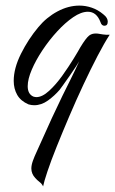

<svg xmlns="http://www.w3.org/2000/svg" viewBox="-20 -377 412 686"><path d="M134 289Q130 280 121 273Q112 266 106 259Q92 244 92 225Q92 213 97.5 197.5Q103 182 112 163Q144 91 165.5 44.5Q187 -2 203 -34.5Q219 -67 233 -95Q247 -123 263 -158Q261 -154 251.5 -139.5Q242 -125 229.5 -107Q217 -89 206.5 -74.5Q196 -60 193 -56Q175 -35 151.5 -18Q128 -1 102 -1Q93 -1 82 -4Q54 -16 41.5 -38Q29 -60 29 -88Q29 -133 55 -185Q81 -237 117 -280Q146 -315 185 -336Q224 -357 264 -357Q286 -357 308 -349.5Q330 -342 349 -326Q358 -319 361.5 -312.5Q365 -306 365 -300Q365 -285 353 -285Q343 -285 339 -298Q325 -335 294 -335Q270 -335 241.5 -315.5Q213 -296 184.5 -265Q156 -234 132 -198Q108 -162 93.5 -128Q79 -94 79 -69Q79 -41 99 -32Q102 -31 105 -30.5Q108 -30 110 -30Q131 -30 155.5 -52.5Q180 -75 202.5 -106.5Q225 -138 242.5 -166.5Q260 -195 267 -208Q287 -241 298.5 -250Q310 -259 329 -257Q334 -256 347.5 -254Q361 -252 372 -253Q353 -224 328.5 -177Q304 -130 278 -74.5Q252 -19 227.5 38.5Q203 96 182.5 147Q162 198 149.5 235.5Q137 273 134 289Z"/></svg>

Font: Great Vibes
Style: Regular
Weight: 400
Designer: Robert E. Leuschke, Viktoriya Grabowska, Viviana Monsalve, Eben Sorkin
Foundry: Robert E. Leuschke
Version: Version 1.103; ttfautohint (v1.8.4.7-5d5b)